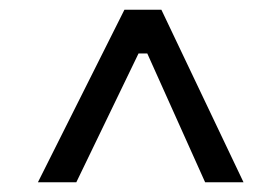

<svg xmlns="http://www.w3.org/2000/svg" viewBox="-20 -721 549 395"><path d="M58 -346H137L265 -611H283L402 -346H481L312 -701H236Z"/></svg>

Font: Fixel Text 20240404
Style: Italic
Weight: 400
Width: 4
Italic angle: -10°
Designer: AlfaBravo + MacPaw
Foundry: Kyrylo Tkachov, Marchela Mozhyna, Serhii Makarenko, Maria Weinstein, Zakhar Kryvoshyya
Version: Version 1.211;Glyphs 3.2 (3225)